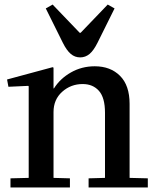

<svg xmlns="http://www.w3.org/2000/svg" viewBox="-20 -823 684 843"><path d="M211 -528 215 -526V-435H217Q244 -478 291.5 -505Q339 -532 396 -532Q465 -532 507 -490Q549 -448 549 -367V-42L629 -40V0H369V-40L441 -42V-328Q441 -394 414.5 -424Q388 -454 343 -454Q291 -454 253 -420Q215 -386 215 -331V-42L287 -40V0H26V-40L106 -42V-444L104 -446L17 -442L11 -474ZM181 -786 211 -803 330 -679H334L453 -803L483 -786L408 -635Q391 -601 373 -586Q355 -571 332 -571Q309 -571 291 -586Q273 -601 256 -635Z"/></svg>

Font: Minipax
Style: Bold
Weight: 500
Designer: Raphaël Ronot, Igor Stepanchenko (Cyrillic)
Foundry: steppetype
Version: Version 1.002